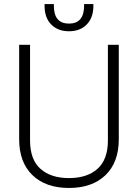

<svg xmlns="http://www.w3.org/2000/svg" viewBox="-20 -922 684 952"><path d="M75 -232V-700H129V-226Q129 -131 180.5 -85Q232 -39 322 -39Q412 -39 463.5 -85Q515 -131 515 -226V-700H569V-232Q569 -117 503 -53.5Q437 10 322 10Q207 10 141 -53.5Q75 -117 75 -232ZM201 -893V-902H247V-894Q247 -805 322 -805Q397 -805 397 -894V-902H443V-893Q443 -834 410 -800.5Q377 -767 322 -767Q267 -767 234 -800.5Q201 -834 201 -893Z"/></svg>

Font: Niramit ExtraLight
Style: Regular
Weight: 200
Designer: Katatrad Aksorn Co.,Ltd.
Foundry: Cadson Demak Co.,Ltd.
Version: Version 1.000; ttfautohint (v1.6)